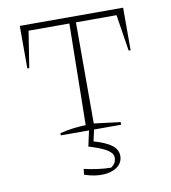

<svg xmlns="http://www.w3.org/2000/svg" viewBox="-81 -586 767 862"><g transform="rotate(-10 302.0 -155.0)"><path d="M538 -516V-322H529L503 -488H318V-27L438 -12V0H163V-10Q195 -18 224 -21.5Q253 -25 281 -26L288 -488H102L76 -322H67V-516ZM294 -11H317L303 52Q358 68 384 88Q410 108 410 137Q410 167 385.5 185.5Q361 204 321.5 206Q282 208 235 192L238 166Q301 181 360 182Q384 167 384 140Q384 120 358.5 104Q333 88 276 71Z"/></g></svg>

Font: Piazzolla SC Thin
Style: Regular
Weight: 100
Designer: Juan Pablo del Peral
Foundry: Huerta Tipografica
Version: Version 1.330